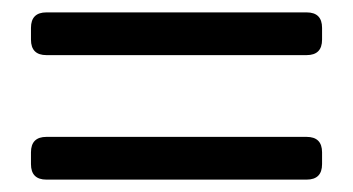

<svg xmlns="http://www.w3.org/2000/svg" viewBox="-20 -483 570 310"><path d="M500 -218Q500 -193 475 -193H55Q30 -193 30 -218V-237Q30 -262 55 -262H475Q500 -262 500 -237ZM500 -419Q500 -394 475 -394H55Q30 -394 30 -419V-438Q30 -463 55 -463H475Q500 -463 500 -438Z"/></svg>

Font: Song Myung
Style: Regular
Weight: 400
Designer: JIKJI
Foundry: JIKJI
Version: Version 1.00